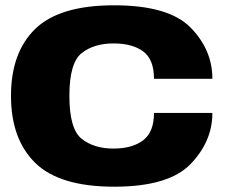

<svg xmlns="http://www.w3.org/2000/svg" viewBox="-20 -701 868 725"><path d="M411 4Q205 4 113.2 -85.8Q21.5 -175.5 21.5 -339Q21.5 -503 113.2 -592Q205 -681 410.5 -681Q617 -681 699.5 -597Q782 -513 782 -403.5H561.5Q561.5 -476.5 520.8 -506.8Q480 -537 408.5 -537Q335 -537 288.5 -500.5Q242 -464 242 -339Q242 -213.5 288.5 -176.8Q335 -140 408.5 -140Q479.5 -140 520.5 -171.2Q561.5 -202.5 561.5 -274.5H782Q782 -167 699.5 -81.5Q617 4 411 4Z"/></svg>

Font: Anybody ExtraExpanded ExtraBold
Style: Regular
Weight: 800
Width: 8
Designer: Tyler Finck
Foundry: Etcetera Type Company
Version: Version 1.010; ttfautohint (v1.8.3) -l 8 -r 50 -G 200 -x 14 